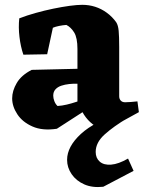

<svg xmlns="http://www.w3.org/2000/svg" viewBox="-20 -522 602 797"><path d="M424 16.5Q404 16.2 383.5 5.6Q363 -5 345.2 -24.4Q327.5 -43.8 315.8 -69.5L301.5 -75.2V-318.2Q301.5 -365.2 287.9 -387.2Q274.2 -409.2 255.5 -418.5Q241 -417.5 225.4 -414.4Q209.8 -411.2 199.5 -406.8L175.8 -296.8L77 -295Q65.5 -329 60.8 -368.9Q56 -408.8 60 -445.8Q91.2 -458 128 -468.2Q164.8 -478.5 201.1 -486Q237.5 -493.5 269.2 -497.8Q301 -502 321.2 -502Q349.2 -502 374.9 -493.9Q400.5 -485.8 423.2 -469.2Q446 -452.8 462.8 -429Q470.5 -416.8 472.6 -394Q474.8 -371.2 474.8 -326.5V-122Q474.8 -111.8 481.1 -104.6Q487.5 -97.5 499.2 -97.5Q511 -97.5 522.8 -98.6Q534.5 -99.8 550.5 -101.2L556.5 -56.5ZM216 12.5Q156.5 21.5 114.9 3.1Q73.2 -15.2 51.9 -47.8Q30.5 -80.2 30.5 -113.8Q30.5 -145 49.6 -177.6Q68.8 -210.2 111.8 -232L333.2 -237.2L332.2 -174.2L304.2 -174.5Q286 -175.2 267.5 -173.2Q249 -171.2 234.1 -166.1Q219.2 -161 210.1 -150.9Q201 -140.8 201 -125Q201 -114.2 205.6 -102.1Q210.2 -90 218.8 -82Q238 -83.2 257.4 -87.9Q276.8 -92.5 295 -98.6Q313.2 -104.8 326 -108.8L338.8 -66.8ZM408.8 253.2Q363.5 258.2 329.9 243.4Q296.2 228.5 277.4 201Q258.5 173.5 258.5 141.5Q258.5 86.8 315.6 34.1Q372.8 -18.5 485.5 -53L509 -31.5Q451.8 2.5 414.5 36Q377.2 69.5 377.2 108.8Q377.2 134.2 394.1 149Q411 163.8 441.5 161.4Q472 159 511.5 136.2L534.5 187.2Z"/></svg>

Font: Eczar
Style: Regular
Weight: 400
Designer: Vaibhav Singh
Foundry: Rosetta Type Foundry
Version: Version 2.000